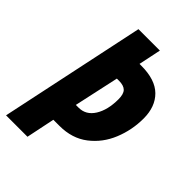

<svg xmlns="http://www.w3.org/2000/svg" viewBox="-216 -800 887 887"><g transform="rotate(45 227.0 -357.0)"><path d="M148 -714H288L265 -604H277Q368 -604 412.5 -560Q457 -516 457 -439Q457 -364 429 -295.5Q401 -227 344.5 -183.5Q288 -140 206 -140H166L137 0H-3ZM209 -262Q257 -262 284.5 -306Q312 -350 312 -420Q312 -454 298 -468Q284 -482 253 -482H239L191 -262Z"/></g></svg>

Font: Noto Sans Display Ex Bold Cond
Style: Italic
Weight: 800
Width: 3
Italic angle: -12°
Designer: Monotype Design team
Foundry: Monotype Imaging Inc.
Version: Version 1.000